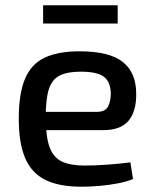

<svg xmlns="http://www.w3.org/2000/svg" viewBox="-20 -694 582 726"><path d="M281 -500Q394 -500 444.5 -459.5Q495 -419 495 -340Q496 -274 466.5 -238Q437 -202 371 -202H89V-271H346Q379 -271 389 -292Q399 -313 399 -340Q398 -385 372.5 -404Q347 -423 285 -423Q234 -423 205 -408Q176 -393 164.5 -356Q153 -319 153 -252Q153 -177 167.5 -137.5Q182 -98 214.5 -83Q247 -68 301 -68Q339 -68 386.5 -71.5Q434 -75 473 -80L483 -17Q459 -7 425 -0.5Q391 6 355 9Q319 12 289 12Q203 12 151 -14Q99 -40 75 -96.5Q51 -153 51 -245Q51 -341 75 -397Q99 -453 150 -476.5Q201 -500 281 -500ZM425 -674V-605H143V-674Z"/></svg>

Font: Exo 2 Medium
Style: Regular
Weight: 500
Designer: Natanael Gama
Foundry: Natanael Gama
Version: Version 2.010